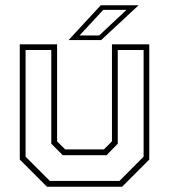

<svg xmlns="http://www.w3.org/2000/svg" viewBox="-20 -708 641 728"><path d="M158 0 55 -103V-540H196.5V-172L227 -141.5H374L404.5 -172V-540H546V-103L443 0ZM169 -22H433L524.5 -114V-518.5H426.5V-163L384 -119.5H218L174.5 -163V-518.5H77V-114ZM240 -556 362 -688H505.5L363.5 -556ZM281.5 -573.5H356L459.5 -670.5H371.5Z"/></svg>

Font: Tourney Thin ExtraLight
Style: Regular
Weight: 250
Version: Version 1.015